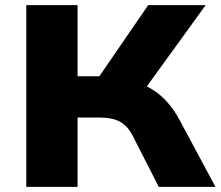

<svg xmlns="http://www.w3.org/2000/svg" viewBox="-20 -725 857 745"><path d="M82 0V-705H281V-429H384L351 -408L555 -705H778L534 -368L452 -421Q508 -411 549.5 -390Q591 -369 622 -336.5Q653 -304 677 -259L816 0H596L496 -196Q476 -236 446 -252.5Q416 -269 365 -269H281V0Z"/></svg>

Font: Nunito Sans 10pt SemiExpanded Black
Style: Regular
Weight: 900
Width: 6
Designer: Vernon Adams
Foundry: Vernon Adams
Version: Version 3.101;gftools[0.9.27]